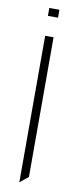

<svg xmlns="http://www.w3.org/2000/svg" viewBox="-83 -531 311 765"><g transform="rotate(10 72.5 -149.0)"><path d="M55 203V-389H89V176L56 203ZM52 -469V-501H93V-469Z"/></g></svg>

Font: Foldit ExtraLight
Style: Regular
Weight: 250
Version: Version 1.003